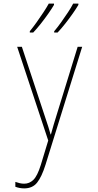

<svg xmlns="http://www.w3.org/2000/svg" viewBox="-20 -787 540 1063"><path d="M114 256Q89 256 65 247V220Q76 224 88.5 227Q101 230 114 230Q143 230 165 208.5Q187 187 206 126L247 -9L75 -528H101L224 -156Q240 -108 248 -83.5Q256 -59 260 -43H262Q269 -69 277 -96Q285 -123 295 -155L410 -528H435L232 125Q211 192 185.5 224Q160 256 114 256ZM280 -614Q298 -635 318 -663Q338 -691 356.5 -719Q375 -747 385 -767H414V-760Q403 -741 383.5 -713Q364 -685 341.5 -656.5Q319 -628 299 -607H280ZM145 -614Q163 -636 183 -664Q203 -692 221 -719.5Q239 -747 250 -767H279V-760Q268 -741 248.5 -713Q229 -685 206.5 -656.5Q184 -628 164 -607H145Z"/></svg>

Font: Noto Sans Mono ExtraCondensed Thin
Style: Regular
Weight: 100
Width: 2
Designer: Monotype Design Team
Foundry: Monotype Imaging Inc.
Version: Version 2.014; ttfautohint (v1.8.4.7-5d5b)